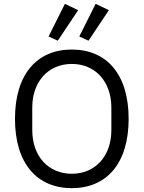

<svg xmlns="http://www.w3.org/2000/svg" viewBox="-20 -968 748 1000"><path d="M387 -915 318 -948 233 -778 281 -756ZM547 -915 478 -948 393 -778 441 -756ZM354 12C534 12 650 -115 650 -349C650 -583 534 -710 354 -710C174 -710 58 -583 58 -349C58 -115 174 12 354 12ZM354 -63C233 -63 148 -153 148 -291V-407C148 -545 233 -635 354 -635C475 -635 560 -545 560 -407V-291C560 -153 475 -63 354 -63Z"/></svg>

Font: LVC Sans
Style: Regular
Weight: 400
Designer: Mike Abbink, Paul van der Laan, Pieter van Rosmalen
Foundry: Bold Monday
Version: Version 3.0